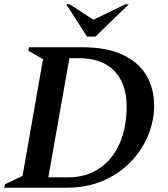

<svg xmlns="http://www.w3.org/2000/svg" viewBox="-27 -882 790 902"><path d="M-7 0 -4 -16 79 -56 175 -604 106 -644 109 -660H359Q474 -660 549 -625Q624 -590 660.5 -528Q697 -466 697 -385Q697 -316 669.5 -247.5Q642 -179 588.5 -123Q535 -67 458.5 -33.5Q382 0 283 0ZM339 -609H299L200 -49H293Q378 -49 440 -91Q502 -133 535 -208Q568 -283 568 -383Q568 -487 511 -548Q454 -609 339 -609ZM382 -710 284 -862H300L412 -789L562 -862H578L421 -710Z"/></svg>

Font: Spectral SC SemiBold
Style: Italic
Weight: 600
Italic angle: -10°
Designer: Jean-Baptiste Levee
Foundry: Production Type
Version: Version 2.001